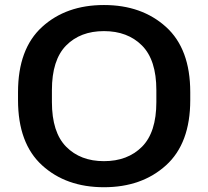

<svg xmlns="http://www.w3.org/2000/svg" viewBox="-20 -746 846 780"><path d="M53.2 -339.4Q53.2 -163.6 150.9 -74.5Q248.5 14.6 402.3 14.6Q556.2 14.6 654.5 -74.5Q752.9 -163.6 752.9 -339.4V-371.6Q752.9 -547.4 654.5 -636.5Q556.2 -725.6 402.3 -725.6Q248.5 -725.6 150.9 -636.5Q53.2 -547.4 53.2 -371.6ZM190.9 -331.5V-379.9Q190.9 -502.4 248.5 -561Q306.2 -619.6 402.3 -619.6Q498.5 -619.6 556.9 -561Q615.2 -502.4 615.2 -379.9V-331.5Q615.2 -208.5 556.9 -149.9Q498.5 -91.3 402.3 -91.3Q306.6 -91.3 248.8 -149.9Q190.9 -208.5 190.9 -331.5Z"/></svg>

Font: Roboto Flex
Style: wght 600 wdth 140 opsz 13.0 GRAD 0.00 slnt 0.00 XTRA 468 XOPQ 96 YOPQ 79 YTLC 514 YTUC 712 YTAS 750 YTDE -203.00 YTFI 738
Weight: 600
Width: 8
Designer: Berlow after Robertson
Foundry: Google
Version: Version 3.100